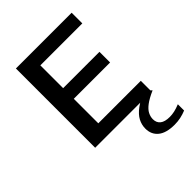

<svg xmlns="http://www.w3.org/2000/svg" viewBox="-232 -701 1019 1019"><g transform="rotate(-45 277.0 -191.5)"><path d="M80 0V-595H498.5V-515H183.5V-80H502.5V0ZM144 -264V-344H456V-264ZM465 212Q403 212 371.5 186.5Q340 161 340 116.5Q340 88 353.5 62.2Q367 36.5 397.8 13.5Q428.5 -9.5 481 -30.5L511 0Q469 18.5 445.5 36.2Q422 54 412.8 72.2Q403.5 90.5 403.5 109.5Q403.5 136 421.5 150.2Q439.5 164.5 476 164.5Q493.5 164.5 511.8 160.5Q530 156.5 553.5 147V194Q533 202.5 511 207.2Q489 212 465 212Z"/></g></svg>

Font: Encode Sans SC Condensed Thin Medium
Style: Regular
Weight: 500
Version: Version 3.002